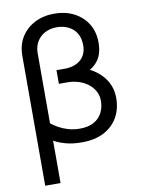

<svg xmlns="http://www.w3.org/2000/svg" viewBox="-101 -800 800 1083"><g transform="rotate(-10 299.0 -258.5)"><path d="M317.4 9.8Q262.7 9.8 223.9 -1Q185.1 -11.7 160.4 -25.6Q135.7 -39.6 124.3 -50.3Q112.8 -61 112.8 -61L152.8 -129.9Q152.8 -129.9 164.8 -120.6Q176.8 -111.3 198.5 -99.1Q220.2 -86.9 250.5 -77.6Q280.8 -68.4 317.4 -68.4Q366.2 -68.4 397.9 -86.2Q429.7 -104 445.3 -134.5Q460.9 -165 460.9 -203.1Q460.9 -231.9 448.2 -256.3Q435.5 -280.8 412.8 -299.1Q390.1 -317.4 359.1 -327.6Q328.1 -337.9 291.5 -337.9V-416Q364.7 -416 422.9 -388.7Q481 -361.3 514.9 -313.5Q548.8 -265.6 548.8 -203.1Q548.8 -141.1 521.5 -93Q494.1 -44.9 442.4 -17.6Q390.6 9.8 317.4 9.8ZM244.1 -416H291.5V-337.9H244.1ZM156.2 -528.3Q156.2 -513.7 156.2 -474.6Q156.2 -435.5 156.2 -379.9Q156.2 -324.2 156.2 -259.3Q156.2 -194.3 156.2 -127.7Q156.2 -61 156.2 0.2Q156.2 61.5 156.2 109.9Q156.2 158.2 156.2 186.5Q156.2 214.8 156.2 214.8H68.4Q68.4 214.8 68.4 180.9Q68.4 147 68.4 89.6Q68.4 32.2 68.4 -38.3Q68.4 -108.9 68.4 -183.6Q68.4 -258.3 68.4 -326.9Q68.4 -395.5 68.4 -448.5Q68.4 -501.5 68.4 -528.3Q68.4 -590.8 96.9 -636.5Q125.5 -682.1 175 -707.3Q224.6 -732.4 286.6 -732.4Q349.1 -732.4 398.4 -707.3Q447.8 -682.1 476.3 -636.5Q504.9 -590.8 504.9 -528.3Q504.9 -466.3 477.5 -428.2Q450.2 -390.1 402.1 -373Q354 -356 291.5 -356V-416Q318.8 -416 341.8 -423.3Q364.7 -430.7 381.6 -444.8Q398.4 -459 407.7 -480Q417 -501 417 -528.3Q417 -569.8 399.7 -597.9Q382.3 -626 352.8 -640.1Q323.2 -654.3 286.6 -654.3Q250 -654.3 220.5 -639.2Q190.9 -624 173.6 -595.7Q156.2 -567.4 156.2 -528.3Z"/></g></svg>

Font: Giphurs SC
Style: Regular
Weight: 400
Version: Version 0.920